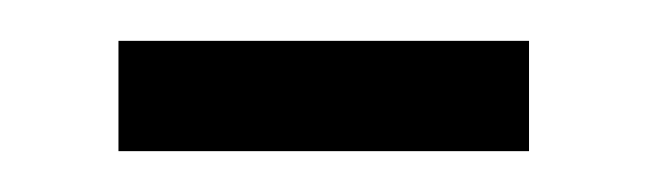

<svg xmlns="http://www.w3.org/2000/svg" viewBox="-20 -360 317 94"><path d="M38 -340H239V-286H38Z"/></svg>

Font: Noto Serif Sinhala ExtraCondensed Light
Style: Regular
Weight: 300
Width: 2
Designer: Jelle Bosma - Monotype Design Team
Foundry: Monotype Imaging Inc.
Version: Version 2.007; ttfautohint (v1.8.4.7-5d5b)